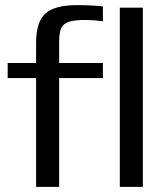

<svg xmlns="http://www.w3.org/2000/svg" viewBox="-20 -730 656 750"><path d="M121 -425H10V-484H121V-562Q121 -645 157.5 -677.5Q194 -710 281 -710Q335 -710 382 -705V-647Q344 -652 314 -652Q271 -652 249.5 -645Q228 -638 219.5 -620.5Q211 -603 211 -568V-484H382V-425H211V0H121ZM448 -700H538V0H448Z"/></svg>

Font: Play
Style: Regular
Weight: 400
Designer: Jonas Hecksher (Cyrillic expansion: Cyreal)
Foundry: Jonas Hecksher, Playtype, e-types AS
Version: Version 2.101; ttfautohint (v1.5.65-e2d9)